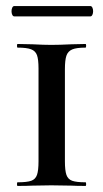

<svg xmlns="http://www.w3.org/2000/svg" viewBox="-20 -613 340 633"><path d="M262 -12Q264 -12 264 -6Q264 0 262 0Q232 0 215 -1L149 -2L87 -1Q69 0 38 0Q36 0 36 -6Q36 -12 38 -12Q69 -12 83 -17Q97 -22 102 -36.5Q107 -51 107 -81V-387Q107 -417 102 -431Q97 -445 82.5 -450.5Q68 -456 38 -456Q36 -456 36 -462Q36 -468 38 -468L87 -467Q125 -465 149 -465Q176 -465 216 -467L262 -468Q264 -468 264 -462Q264 -456 262 -456Q232 -456 218 -450Q204 -444 199 -429.5Q194 -415 194 -385V-81Q194 -51 199 -36.5Q204 -22 218 -17Q232 -12 262 -12ZM18 -576Q18 -583 20.5 -588Q23 -593 27 -593H278Q282 -593 284.5 -588Q287 -583 287 -576Q287 -569 284.5 -564Q282 -559 278 -559H27Q23 -559 20.5 -564Q18 -569 18 -576Z"/></svg>

Font: Cormorant Unicase SemiBold
Style: Regular
Weight: 600
Designer: Christian Thalmann (Catharsis Fonts)
Foundry: Catharsis Fonts
Version: Version 4.000